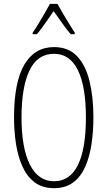

<svg xmlns="http://www.w3.org/2000/svg" viewBox="-20 -969 559 999"><path d="M466 -358Q466 -285 456 -218.5Q446 -152 423 -100.5Q400 -49 360.5 -19.5Q321 10 261 10Q200 10 160 -20.5Q120 -51 96.5 -103.5Q73 -156 63 -221.5Q53 -287 53 -358Q53 -541 106.5 -632.5Q160 -724 261 -724Q336 -724 381 -676.5Q426 -629 446 -546Q466 -463 466 -358ZM92 -358Q92 -199 135.5 -112.5Q179 -26 261 -26Q344 -26 385.5 -110.5Q427 -195 427 -358Q427 -518 385.5 -603.5Q344 -689 261 -689Q175 -689 133.5 -602.5Q92 -516 92 -358ZM279 -949Q292 -925 310 -894.5Q328 -864 344.5 -837.5Q361 -811 369 -799V-791H348Q327 -815 303.5 -848.5Q280 -882 259 -911Q240 -884 216 -849Q192 -814 172 -791H150V-799Q162 -816 178.5 -843Q195 -870 211.5 -898.5Q228 -927 240 -949Z"/></svg>

Font: Noto Sans Malayalam ExtraCondensed ExtraLight
Style: Regular
Weight: 200
Width: 2
Designer: Jelle Bosma - Monotype Design Team
Foundry: Monotype Imaging Inc.
Version: Version 2.104; ttfautohint (v1.8.4.7-5d5b)